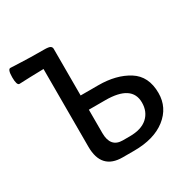

<svg xmlns="http://www.w3.org/2000/svg" viewBox="-149 -803 941 947"><g transform="rotate(-30 321.5 -329.5)"><path d="M368.7 -72.3Q435.1 -72.3 469.7 -103.5Q504.4 -134.8 504.4 -187Q504.4 -287.1 353.5 -287.1H259.8V-154.3Q259.8 -72.3 329.1 -72.3ZM351.6 0H286.6Q166.5 0 166.5 -129.9V-572.8Q118.7 -572.3 87.9 -570.8Q42.5 -568.4 27.3 -568.4Q12.2 -568.4 12.2 -613.8Q12.2 -659.2 27.3 -659.2Q42.5 -659.2 87.9 -656.7Q133.3 -654.3 215.3 -654.3Q243.7 -654.3 251.7 -648.9Q259.8 -643.6 259.8 -633.8V-368.2H360.4Q462.4 -368.2 530.5 -325.4Q598.6 -282.7 598.6 -187Q598.6 -104 532.2 -52Q465.8 0 351.6 0Z"/></g></svg>

Font: Bainsley
Style: Regular
Weight: 400
Designer: Paul James MIller
Foundry: High-Logic / Made with FontCreator
Version: Version 1.411;March 28, 2021;FontCreator 13.0.0.2683 64-bit